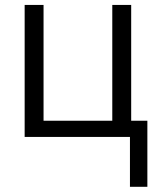

<svg xmlns="http://www.w3.org/2000/svg" viewBox="-20 -545 629 764"><path d="M78.1 0Q78.1 -130.9 78.1 -525.4Q96.7 -525.4 153.3 -525.4Q153.3 -410.2 153.3 -64.5Q221.7 -64.5 426.8 -64.5Q426.8 -179.7 426.8 -525.4Q445.3 -525.4 502 -525.4Q502 -410.2 502 -64.5Q517.6 -64.5 566.4 -64.5Q566.4 1 566.4 198.2Q548.8 198.2 497.1 198.2Q497.1 148.4 497.1 0Q392.6 0 78.1 0Z"/></svg>

Font: Gothic A1
Style: Regular
Weight: 400
Designer: HanYang I&C Co.,Ltd.
Version: Version 2.50